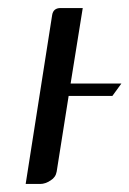

<svg xmlns="http://www.w3.org/2000/svg" viewBox="-20 -458 322 478"><path d="M43.9 0 109.9 -420.9Q112.8 -438 130.9 -438H186L155.8 -250H282.2L259.8 -219.2H150.9L121.1 -30.8Q118.7 -16.6 106 -8.8Q92.8 0 80.1 0Z"/></svg>

Font: Hhenum
Style: Italic
Weight: 400
Designer: T. Christopher White
Version: Version 1.0